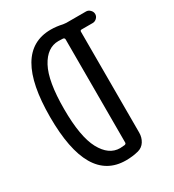

<svg xmlns="http://www.w3.org/2000/svg" viewBox="-181 -842 863 954"><g transform="rotate(-30 250.0 -365.0)"><path d="M264.6 -671.9Q199.2 -671.9 159.7 -598.1Q120.1 -524.4 120.1 -365.2Q120.1 -206.1 160.2 -131.8Q200.2 -57.6 264.6 -57.6Q272.5 -57.6 291 -59.6Q299.8 -61.5 299.8 -69.3V-661.1Q299.8 -668.9 291 -670.9Q281.2 -671.9 264.6 -671.9ZM259.8 9.8Q40 9.8 40 -365.2Q40 -740.2 259.8 -740.2Q292 -740.2 326.2 -732.4Q337.9 -730.5 343.8 -730.5H457Q469.7 -730.5 480 -720.2Q490.2 -710 490.2 -696.8Q490.2 -683.6 480 -673.8Q469.7 -664.1 457 -664.1H393.6Q384.8 -664.1 384.8 -656.2V-638.7V-90.8V-77.1Q384.8 -49.8 371.1 -27.8Q357.4 -5.9 332 1Q297.9 9.8 259.8 9.8Z"/></g></svg>

Font: Rounded Mgen+ 1mn regular
Style: Regular
Weight: 400
Designer: [Source Han Sans]
Ryoko NISHIZUKA  (kana & ideographs); Paul D. Hunt (Latin, Greek & Cyrillic); Wenlong ZHANG  (bopomofo
Version: Version 1.059.20150602